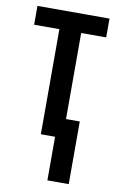

<svg xmlns="http://www.w3.org/2000/svg" viewBox="-84 -587 504 824"><g transform="rotate(10 168.0 -175.0)"><path d="M325 -540V-458H216V-83H276V190H183V0H121V-458H11V-540Z"/></g></svg>

Font: Noto Sans ExtraCondensed Medium
Style: Regular
Weight: 500
Width: 2
Designer: Monotype Design Team
Foundry: Monotype Imaging Inc.
Version: Version 2.013; ttfautohint (v1.8.4.7-5d5b)